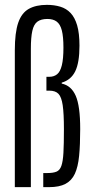

<svg xmlns="http://www.w3.org/2000/svg" viewBox="-20 -770 384 790"><path d="M41 0V-563Q41 -636 55 -676.5Q69 -717 98.5 -733.5Q128 -750 173 -750Q203 -750 228 -742.5Q253 -735 270.5 -716.5Q288 -698 297.5 -665.5Q307 -633 307 -582Q307 -512 289.5 -476.5Q272 -441 234 -430V-426Q273 -418 291.5 -376Q310 -334 310 -239Q310 -174 305.5 -128.5Q301 -83 288 -55Q275 -27 249.5 -13.5Q224 0 182 0H158V-58H175Q198 -58 212 -63.5Q226 -69 232.5 -87.5Q239 -106 241 -141.5Q243 -177 243 -238Q243 -303 238 -337Q233 -371 220.5 -384Q208 -397 183 -397H171V-454H183Q202 -454 215 -464.5Q228 -475 234.5 -501.5Q241 -528 241 -574Q241 -619 234.5 -644.5Q228 -670 213.5 -681Q199 -692 175 -692Q149 -692 134 -681Q119 -670 113 -643Q107 -616 107 -570V0Z"/></svg>

Font: Saira UltraCondensed Medium
Style: Regular
Weight: 500
Width: 1
Designer: Hector Gatti with collaboration of the Omnibus-Type team
Foundry: Omnibus-Type
Version: Version 1.101